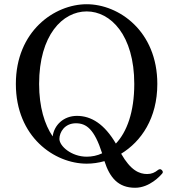

<svg xmlns="http://www.w3.org/2000/svg" viewBox="-20 -760 845 908"><path d="M746 45C743 42 740 40 737 40C733 40 730 42 727 44C712 56 697 63 676 63C639 63 598 46 553 -33C648 -91 724 -201 724 -363C724 -613 542 -740 390 -740C238 -740 55 -613 55 -363C55 -112 238 14 390 14C418 14 446 10 474 2C499 80 539 128 619 128C688 128 739 70 746 62C749 59 750 56 750 54C750 51 749 48 746 45ZM229 -115C191 -171 165 -253 165 -363C165 -594 276 -706 390 -706C503 -706 615 -594 615 -363C615 -230 580 -136 528 -81C474 -173 412 -212 344 -212C280 -212 236 -168 229 -115ZM261 -103C261 -135 286 -177 339 -177C388 -177 426 -150 463 -35C440 -24 415 -19 390 -19C318 -19 261 -69 261 -103Z"/></svg>

Font: Shippori Mincho OTF Medium
Style: Regular
Weight: 500
Designer: FONTDASU
Foundry: FONTDASU / Google Inc. / but / Adobe
Version: Version 3.300;hotconv 1.0.109;makeotfexe 2.5.65596